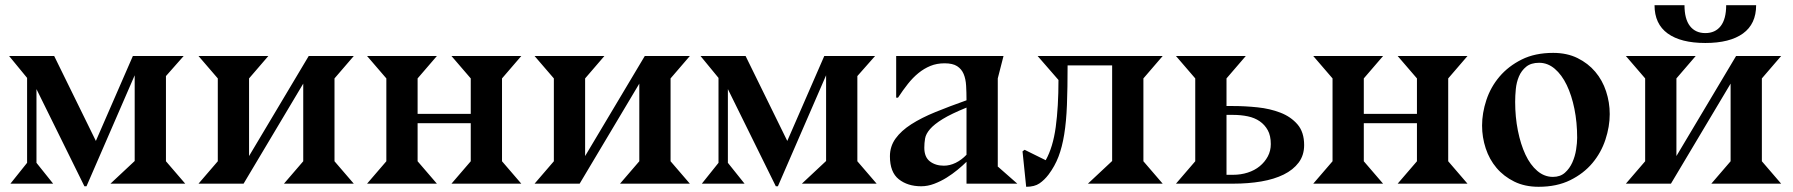

<svg xmlns="http://www.w3.org/2000/svg" viewBox="-20 -705 6883 737"><path d="M84 -80V-406L15 -490H188L348 -164L490 -490H685L617 -413V-86L691 0H404L497 -87V-416L312 10H304L120 -363V-80L184 0H20Z M816 -86V-404L742 -490H1010L936 -404V-106L1165 -490H1338L1264 -404V-86L1338 0H1070L1144 -86V-384L915 0H742Z M1787 -86V-232H1583V-86L1657 0H1389L1463 -86V-404L1389 -490H1657L1583 -404V-268H1787V-404L1713 -490H1981L1907 -404V-86L1981 0H1713Z M2106 -86V-404L2032 -490H2300L2226 -404V-106L2455 -490H2628L2554 -404V-86L2628 0H2360L2434 -86V-384L2205 0H2032Z M2738 -80V-406L2669 -490H2842L3002 -164L3144 -490H3339L3271 -413V-86L3345 0H3058L3151 -87V-416L2966 10H2958L2774 -363V-80L2838 0H2674Z M3690 -84Q3676 -70 3656 -53.5Q3636 -37 3613.5 -23Q3591 -9 3566 0.5Q3541 10 3516 10Q3464 10 3430 -17Q3396 -44 3396 -105Q3396 -143 3417.5 -173Q3439 -203 3478 -228Q3517 -253 3571 -275Q3625 -297 3690 -320Q3690 -350 3688.5 -376Q3687 -402 3679 -421Q3671 -440 3654 -451Q3637 -462 3606 -462Q3576 -462 3551.5 -452Q3527 -442 3505.5 -424.5Q3484 -407 3465 -383Q3446 -359 3427 -330H3420V-490H3832L3810 -404V-65H3811L3885 0H3690ZM3690 -292Q3631 -268 3598.5 -248Q3566 -228 3550 -209.5Q3534 -191 3531 -173.5Q3528 -156 3528 -138Q3528 -102 3549.5 -85.5Q3571 -69 3603 -69Q3626 -69 3648.5 -80Q3671 -91 3690 -111Z M3905 -124 3913 -130 3994 -90Q4022 -140 4032.5 -217.5Q4043 -295 4043 -398L3963 -490H4443L4369 -404V-86L4443 0H4156L4249 -87V-454H4078Q4078 -367 4075.5 -302.5Q4073 -238 4065 -189Q4057 -140 4043 -103.5Q4029 -67 4005 -35Q3989 -14 3970 -1Q3951 12 3919 12Z M4568 -86V-404L4494 -490H4762L4688 -404V-298H4714Q4759 -298 4807 -293Q4855 -288 4895 -272.5Q4935 -257 4960.5 -227.5Q4986 -198 4986 -148Q4986 -109 4965 -81Q4944 -53 4907.5 -35Q4871 -17 4821.5 -8.5Q4772 0 4714 0H4494ZM4713 -34Q4743 -34 4769.5 -42.5Q4796 -51 4815.5 -67Q4835 -83 4846.5 -104.5Q4858 -126 4858 -152Q4858 -184 4846.5 -205Q4835 -226 4815.5 -239.5Q4796 -253 4769.5 -258.5Q4743 -264 4713 -264H4688V-34Z M5419 -86V-232H5215V-86L5289 0H5021L5095 -86V-404L5021 -490H5289L5215 -404V-268H5419V-404L5345 -490H5613L5539 -404V-86L5613 0H5345Z M6159 -267Q6159 -219 6142.5 -169Q6126 -119 6092.5 -79Q6059 -39 6007.5 -13.5Q5956 12 5886 12Q5833 12 5792.5 -8Q5752 -28 5724.5 -60.5Q5697 -93 5683 -135.5Q5669 -178 5669 -223Q5669 -271 5685.5 -321Q5702 -371 5736 -411Q5770 -451 5821 -476.5Q5872 -502 5942 -502Q5995 -502 6035.5 -482Q6076 -462 6103.5 -429.5Q6131 -397 6145 -354.5Q6159 -312 6159 -267ZM5888 -464Q5857 -464 5838.5 -449Q5820 -434 5810.5 -411.5Q5801 -389 5798.5 -363Q5796 -337 5796 -314Q5796 -256 5806.5 -203.5Q5817 -151 5835.5 -111.5Q5854 -72 5881 -49Q5908 -26 5941 -26Q5969 -26 5987 -42Q6005 -58 6015.5 -81.5Q6026 -105 6030 -131Q6034 -157 6034 -176Q6034 -235 6023.5 -287Q6013 -339 5994 -378.5Q5975 -418 5948 -441Q5921 -464 5888 -464Z M6295 -86V-404L6221 -490H6489L6415 -404V-106L6644 -490H6817L6743 -404V-86L6817 0H6549L6623 -86V-384L6394 0H6221ZM6526 -540Q6432 -540 6381.5 -576.5Q6331 -613 6331 -685H6446Q6446 -632 6467 -605Q6488 -578 6526 -578Q6564 -578 6585 -605Q6606 -632 6606 -685H6721Q6721 -613 6670.5 -576.5Q6620 -540 6526 -540Z"/></svg>

Font: Bluu Next Cyrillic
Style: Bold
Weight: 700
Designer: Igor Stepanchenko
Foundry: Igor Stepanchenko
Version: Version 1.000